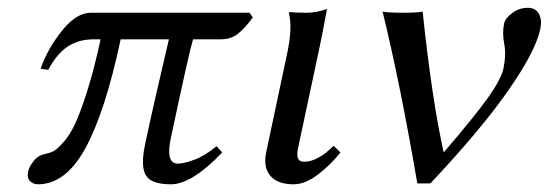

<svg xmlns="http://www.w3.org/2000/svg" viewBox="-20 -462 1412 494"><path d="M622.1 -429.2 630.4 -417Q608.9 -387.7 591.1 -374.3Q573.2 -360.8 546.9 -360.8H476.6Q465.8 -324.7 419.4 -106Q405.8 -41 437.5 -41Q452.6 -41 480 -51Q507.3 -61 537.1 -85.9L551.8 -69.8Q473.6 12.2 419.4 12.2Q369.1 12.2 355.2 -11Q341.3 -34.2 353.5 -91.8Q377.9 -206.1 414.6 -360.8H290.5Q250.5 -173.3 199.7 -80.6Q148.9 12.2 77.6 12.2Q65.9 12.2 57.4 4.2Q48.8 -3.9 52.7 -22Q55.2 -33.2 66.7 -47.9Q78.1 -62.5 96.2 -65.9Q108.4 -68.4 116.9 -72.5Q125.5 -76.7 141.8 -94.5Q158.2 -112.3 172.1 -141.1Q186 -169.9 204.1 -226.8Q222.2 -283.7 238.8 -360.8H220.7Q182.6 -360.8 154.3 -342.3Q126 -323.7 104 -282.2L84.5 -285.2Q102.5 -336.9 139.6 -383.1Q176.8 -429.2 213.4 -429.2Z M718.3 -321.8Q733.4 -391.6 723.1 -429.2L725.6 -431.2Q737.3 -429.2 769 -429.2Q793.9 -429.2 821.3 -439Q809.6 -375 802.7 -342.8L749 -90.8Q743.2 -68.4 745.8 -57.1Q748.5 -45.9 762.7 -45.9Q797.4 -45.9 838.4 -86.9L856 -69.8Q830.1 -37.1 797.4 -12.5Q764.6 12.2 735.4 12.2Q693.8 12.2 675.3 -10Q656.7 -32.2 665 -70.8Z M1121.6 -69.8Q1204.1 -166 1236.8 -212.4Q1269.5 -258.8 1275.4 -286.1Q1282.7 -320.8 1277.3 -349.1Q1272 -377.4 1276.9 -400.9Q1279.8 -415 1297.9 -428.5Q1315.9 -441.9 1337.9 -441.9Q1358.9 -441.9 1366.9 -425.8Q1375 -409.7 1370.1 -387.2Q1357.9 -329.6 1287.1 -228.3Q1216.3 -127 1087.4 9.8H1053.7Q1009.8 -246.6 964.4 -432.1Q980 -429.2 1016.8 -429.2Q1053.7 -429.2 1067.4 -432.1Q1091.3 -205.6 1121.6 -69.8Z"/></svg>

Font: Linux Biolinum
Style: Italic
Weight: 400
Italic angle: -12°
Designer: Philipp H. Poll
Foundry: Philipp H. Poll
Version: Version 1.1.3 ; ttfautohint (v0.9)